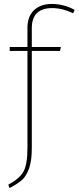

<svg xmlns="http://www.w3.org/2000/svg" viewBox="-20 -757 398 972"><path d="M244 -716Q141 -716 141 -614V-519H288L284 -499H141V-6Q141 56 127.5 94.5Q114 133 92.5 153Q71 173 28 195L22 178Q77 149 98 113Q119 77 119 -7V-499H29V-519H119V-617Q119 -674 152.5 -705.5Q186 -737 242 -737Q303 -737 358 -707L350 -690Q296 -716 244 -716Z"/></svg>

Font: FiraSans
Style: Regular
Weight: 150
Designer: Carrois Corporate & Edenspiekermann AG
Foundry: Carrois Corporate GbR & Edenspiekermann AG
Version: Version 3.106;PS 003.106;hotconv 1.0.70;makeotf.lib2.5.58329